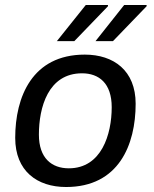

<svg xmlns="http://www.w3.org/2000/svg" viewBox="-20 -740 616 770"><path d="M413 -720H324L208 -575H278L413 -715ZM568 -720H478L363 -575H433L568 -715ZM320 -521C109 -521 41 -351 41 -187C41 -54 129 10 245 10C456 10 524 -159 524 -324C524 -457 436 -521 320 -521ZM309 -446C377 -446 428 -406 428 -310C428 -201 387 -65 256 -65C188 -65 136 -105 136 -200C136 -309 173 -446 309 -446Z"/></svg>

Font: Chivo
Style: Italic
Weight: 400
Italic angle: -8°
Designer: Hector Gatti
Foundry: Omnibus-Type
Version: Version 1.003;PS 001.003;hotconv 1.0.70;makeotf.lib2.5.58329